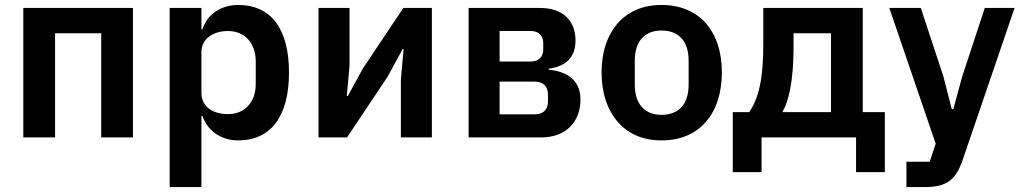

<svg xmlns="http://www.w3.org/2000/svg" viewBox="-20 -554 4120 774"><path d="M74 -522H516V0H388V-420H202V0H74Z M664 -522H792V-436H796C815 -496 871 -534 940 -534C1073 -534 1145 -437 1145 -262C1145 -86 1073 12 940 12C871 12 816 -27 796 -87H792V200H664ZM899 -94C966 -94 1011 -141 1011 -216V-306C1011 -381 966 -429 899 -429C838 -429 792 -396 792 -345V-179C792 -124 838 -94 899 -94Z M1264 -522H1389V-289L1378 -167H1382L1443 -278L1606 -522H1721V0H1596V-233L1607 -356H1603L1542 -244L1379 0H1264Z M1869 -522H2156C2249 -522 2300 -471 2300 -391C2300 -325 2264 -287 2192 -277V-273C2277 -265 2320 -222 2320 -153C2320 -62 2261 0 2161 0H1869ZM2135 -93C2170 -93 2189 -112 2189 -145V-173C2189 -206 2170 -225 2135 -225H1994V-93ZM2120 -306C2151 -306 2170 -324 2170 -355V-380C2170 -411 2151 -429 2120 -429H1994V-306Z M2647 12C2572 12 2513 -14 2471 -62C2429 -110 2405 -178 2405 -262C2405 -346 2429 -413 2471 -461C2513 -508 2572 -534 2647 -534C2722 -534 2783 -508 2825 -461C2867 -413 2890 -346 2890 -262C2890 -178 2867 -110 2825 -62C2783 -14 2722 12 2647 12ZM2647 -91C2715 -91 2756 -133 2756 -213V-310C2756 -389 2715 -431 2647 -431C2580 -431 2539 -389 2539 -310V-213C2539 -133 2580 -91 2647 -91Z M2934 -102H3000C3039 -158 3057 -238 3057 -373V-522H3458V-102H3547V140H3431V0H3050V140H2934ZM3330 -102V-420H3179V-367C3179 -224 3159 -146 3134 -102Z M3950 -522H4070L3860 93C3847 130 3831 158 3808 175C3785 192 3754 200 3711 200H3634V98H3728L3752 25L3565 -522H3692L3783 -246L3817 -114H3823L3859 -246Z"/></svg>

Font: Plexus Sans SemiBold
Style: Regular
Weight: 600
Version: Version 2.001;PS 002.001;hotconv 1.0.70;makeotf.lib2.5.58329